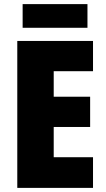

<svg xmlns="http://www.w3.org/2000/svg" viewBox="-20 -913 515 933"><path d="M405 -893H90V-778H405ZM432 0V-149H241V-296H418V-443H241V-567H432V-714H64V0Z"/></svg>

Font: Noto Sans Gurmukhi Condensed Black
Style: Regular
Weight: 900
Width: 3
Designer: Jelle Bosma - Monotype Design Team
Foundry: Monotype Imaging Inc.
Version: Version 2.004